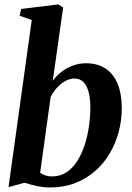

<svg xmlns="http://www.w3.org/2000/svg" viewBox="-20 -837 599 868"><path d="M218.5 -471.5Q233.5 -493 256.2 -511Q279 -529 307.8 -540Q336.5 -551 368.5 -551Q421 -551 457 -527.2Q493 -503.5 511.8 -458Q530.5 -412.5 530.5 -347.5Q530.5 -292.5 516.5 -240.2Q502.5 -188 475.5 -142.5Q448.5 -97 409 -62.8Q369.5 -28.5 318.8 -9Q268 10.5 206.5 10.5Q177 10.5 145.5 3.8Q114 -3 92 -11L18.5 9L123.5 -746.5L68.5 -766L76 -796.5L243.5 -817L265.5 -803.5ZM161.5 -56Q171 -48.5 184.8 -44Q198.5 -39.5 216 -39.5Q252.5 -39.5 280.8 -58.2Q309 -77 329.2 -109Q349.5 -141 362.8 -181.8Q376 -222.5 382.2 -267Q388.5 -311.5 388.5 -354Q388.5 -411 371 -446.5Q353.5 -482 316.5 -482Q294.5 -482 273.2 -469.5Q252 -457 235.2 -437.8Q218.5 -418.5 209 -399Z"/></svg>

Font: Merriweather 60pt
Style: Bold Italic
Weight: 700
Italic angle: -7.8°
Version: Version 2.101